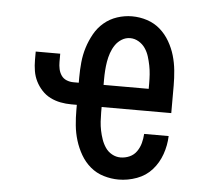

<svg xmlns="http://www.w3.org/2000/svg" viewBox="-44 -585 689 640"><g transform="rotate(5 300.0 -265.0)"><path d="M375 8Q350 8 325 0.5Q300 -7 280.5 -23.5Q261 -40 248 -62.5Q235 -85 227.5 -109.5Q220 -134 217.5 -159.5Q215 -185 215 -210V-228H197Q178 -228 160 -231.5Q142 -235 126 -243Q110 -251 97.5 -264.5Q85 -278 77 -294Q69 -310 66 -328Q63 -346 63 -365V-393H145V-365Q145 -353 147.5 -341.5Q150 -330 156.5 -320.5Q163 -311 174 -306.5Q185 -302 197 -302H215V-320Q215 -345 217.5 -370.5Q220 -396 227.5 -420Q235 -444 247.5 -466.5Q260 -489 279.5 -505.5Q299 -522 323.5 -530Q348 -538 373 -538Q399 -538 423.5 -530Q448 -522 467 -505.5Q486 -489 499 -466.5Q512 -444 519 -420Q526 -396 528.5 -370.5Q531 -345 531 -320V-228H298V-210Q298 -195 299 -179.5Q300 -164 303 -149.5Q306 -135 311 -120.5Q316 -106 324.5 -93.5Q333 -81 346.5 -73.5Q360 -66 375 -66Q391 -66 405.5 -72.5Q420 -79 429 -92Q438 -105 442 -120Q446 -135 447 -151H529Q528 -120 517.5 -90Q507 -60 486.5 -37Q466 -14 436 -3Q406 8 375 8ZM298 -302H449V-320Q449 -335 448 -350Q447 -365 444 -380Q441 -395 436.5 -409.5Q432 -424 423.5 -436.5Q415 -449 401.5 -457Q388 -465 373 -465Q358 -465 345 -457Q332 -449 323.5 -436.5Q315 -424 310 -409.5Q305 -395 302.5 -380Q300 -365 299 -350Q298 -335 298 -320Z"/></g></svg>

Font: Iosevka Curly Slab Extended
Style: Regular
Weight: 400
Width: 7
Monospace: yes
Designer: Belleve Invis
Foundry: Belleve Invis
Version: Version 11.1.0; ttfautohint (v1.8.3)